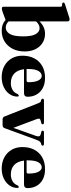

<svg xmlns="http://www.w3.org/2000/svg" viewBox="656 -1444 800 2151"><g transform="rotate(90 1055.5 -369.0)"><path d="M220.5 -725V-412.5Q250 -442.5 284.2 -458.2Q318.5 -474 359.5 -474Q417 -474 461.8 -445.5Q506.5 -417 531.8 -365.8Q557 -314.5 557 -245.5Q557 -168 526.8 -110Q496.5 -52 444.2 -20.2Q392 11.5 325.5 11.5Q250 11.5 204 -32L120.5 -1Q101 5.5 92.2 7.8Q83.5 10 76 10Q56 10 56 -9.5V-646Q56 -662.5 43.5 -664.5L21.5 -666Q9 -669 9 -680Q9 -691 26 -697L157.5 -739Q184.5 -749 195.5 -749Q220.5 -749 220.5 -725ZM297 -413Q254.5 -413 220.5 -373V-66Q249.5 -34 289.5 -34Q332.5 -34 360.2 -78Q388 -122 388 -229.5Q388 -327 362.5 -370Q337 -413 297 -413Z M1064.5 -278.5Q1064.5 -238.5 1023 -238.5H756Q765.5 -163.5 806.5 -127.2Q847.5 -91 910.5 -91Q956 -91 988.5 -110.8Q1021 -130.5 1034 -167.5Q1045 -180 1051.5 -180Q1063 -180 1062.5 -161.5Q1061.5 -113.5 1033.2 -74.2Q1005 -35 956.5 -11.8Q908 11.5 845.5 11.5Q775.5 11.5 721 -17.5Q666.5 -46.5 635.5 -99Q604.5 -151.5 604.5 -221Q604.5 -297 634.5 -354Q664.5 -411 720 -442.5Q775.5 -474 852.5 -474Q919.5 -474 967 -448.8Q1014.5 -423.5 1039.5 -379.2Q1064.5 -335 1064.5 -278.5ZM753.5 -283.5Q753.5 -275.5 753.5 -267.5H883Q901.5 -267.5 901.5 -285.5Q901.5 -364 881.2 -400.5Q861 -437 831.5 -437Q797.5 -437 775.5 -399.8Q753.5 -362.5 753.5 -283.5Z M1382.5 1.5H1317.5Q1293.5 1.5 1284 -23L1136.5 -399.5Q1131 -413.5 1126.5 -419Q1122 -424.5 1115.5 -426.5L1099.5 -431Q1086.5 -435.5 1086.5 -446.5Q1086.5 -462 1105.5 -462H1354Q1373 -462 1373 -446.5Q1373 -435 1358 -431.5L1338.5 -427Q1316 -422 1311.2 -412.2Q1306.5 -402.5 1315 -379.5L1413 -119.5L1502.5 -371Q1512 -397.5 1506.2 -410Q1500.5 -422.5 1479.5 -427L1459.5 -431.5Q1444.5 -435 1444.5 -446.5Q1444.5 -462 1463.5 -462H1593Q1612 -462 1612 -446.5Q1612 -435.5 1598 -431.5L1584.5 -428Q1572.5 -424.5 1563.8 -412.2Q1555 -400 1544.5 -371.5L1416 -20.5Q1411 -7.5 1402 -3Q1393 1.5 1382.5 1.5Z M2088 -278.5Q2088 -238.5 2046.5 -238.5H1779.5Q1789 -163.5 1830 -127.2Q1871 -91 1934 -91Q1979.5 -91 2012 -110.8Q2044.5 -130.5 2057.5 -167.5Q2068.5 -180 2075 -180Q2086.5 -180 2086 -161.5Q2085 -113.5 2056.8 -74.2Q2028.5 -35 1980 -11.8Q1931.5 11.5 1869 11.5Q1799 11.5 1744.5 -17.5Q1690 -46.5 1659 -99Q1628 -151.5 1628 -221Q1628 -297 1658 -354Q1688 -411 1743.5 -442.5Q1799 -474 1876 -474Q1943 -474 1990.5 -448.8Q2038 -423.5 2063 -379.2Q2088 -335 2088 -278.5ZM1777 -283.5Q1777 -275.5 1777 -267.5H1906.5Q1925 -267.5 1925 -285.5Q1925 -364 1904.8 -400.5Q1884.5 -437 1855 -437Q1821 -437 1799 -399.8Q1777 -362.5 1777 -283.5Z"/></g></svg>

Font: Fraunces 72pt
Style: Bold
Weight: 700
Version: Version 1.000;[b76b70a41]